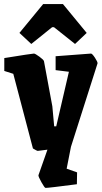

<svg xmlns="http://www.w3.org/2000/svg" viewBox="-20 -734 498 939"><path d="M168 123 212 -2 164 4Q161 4 141 -8L45 -373L1 -387V-450Q137 -472 146 -472Q152 -472 172.5 -457Q193 -442 195 -435L236 -214L245 -116H255L317 -383L252 -391V-459Q416 -472 425 -472Q431 -472 444.5 -451.5Q458 -431 457 -424L327 -16L306 91L357 109L356 167Q218 185 203 185Q198 185 182.5 157Q167 129 168 123ZM133 -519 75 -573 191 -714H288L404 -573L347 -519L244 -601H235Z"/></svg>

Font: Grenze ExtraBold
Style: Regular
Weight: 800
Designer: Renata Polastri
Foundry: Omnibus-Type
Version: Version 1.002; ttfautohint (v1.8)